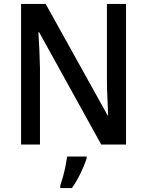

<svg xmlns="http://www.w3.org/2000/svg" viewBox="-20 -734 746 975"><path d="M620 0H494L179 -570H175Q178 -527 180 -480.5Q182 -434 183 -388V0H87V-714H212L526 -149H529Q528 -188 525.5 -236Q523 -284 523 -327V-714H620ZM420 71Q410 102 389.5 145Q369 188 345 221H286V209Q292 191 299.5 164.5Q307 138 312.5 110Q318 82 321 61H420Z"/></svg>

Font: Noto Sans Sinhala UI SemiCondensed Medium
Style: Regular
Weight: 500
Width: 4
Designer: Jelle Bosma - Monotype Design Team
Foundry: Monotype Imaging Inc.
Version: Version 2.006; ttfautohint (v1.8.4.7-5d5b)